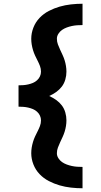

<svg xmlns="http://www.w3.org/2000/svg" viewBox="-20 -853 540 1026"><path d="M421 153Q390 153 359 149.5Q328 146 298.5 137.5Q269 129 241 114.5Q213 100 191.5 77.5Q170 55 158.5 25.5Q147 -4 147 -34Q147 -50 149.5 -65Q152 -80 156.5 -95Q161 -110 167.5 -124Q174 -138 181 -151.5Q188 -165 193.5 -179.5Q199 -194 199 -210Q199 -223 193.5 -235Q188 -247 178 -256Q168 -265 156 -270Q144 -275 131 -278Q118 -281 105 -282Q92 -283 79 -283V-312V-397Q92 -397 105 -398Q118 -399 131 -402Q144 -405 156 -410Q168 -415 178 -424Q188 -433 193.5 -445Q199 -457 199 -470Q199 -486 193.5 -500.5Q188 -515 181 -528.5Q174 -542 167.5 -556Q161 -570 156.5 -585Q152 -600 149.5 -615Q147 -630 147 -646Q147 -676 158.5 -705.5Q170 -735 191.5 -757.5Q213 -780 241 -794.5Q269 -809 298.5 -817.5Q328 -826 359 -829.5Q390 -833 421 -833V-719Q406 -719 392 -718Q378 -717 364 -714Q350 -711 336.5 -706Q323 -701 311.5 -693Q300 -685 292 -672.5Q284 -660 284 -646Q284 -630 289.5 -615.5Q295 -601 301.5 -587Q308 -573 314.5 -559Q321 -545 325.5 -530.5Q330 -516 332.5 -500.5Q335 -485 335 -470Q335 -449 329 -428Q323 -407 310.5 -390.5Q298 -374 280.5 -361.5Q263 -349 243 -340Q263 -331 280.5 -318.5Q298 -306 310.5 -289.5Q323 -273 329 -252Q335 -231 335 -210Q335 -195 332.5 -179.5Q330 -164 325.5 -149.5Q321 -135 314.5 -121Q308 -107 301.5 -93Q295 -79 289.5 -64.5Q284 -50 284 -34Q284 -20 292 -7.5Q300 5 311.5 13Q323 21 336.5 26Q350 31 364 34Q378 37 392 38Q406 39 421 39Z"/></svg>

Font: Iosevka Slab Heavy
Style: Regular
Weight: 900
Monospace: yes
Designer: Belleve Invis
Foundry: Belleve Invis
Version: Version 11.1.0; ttfautohint (v1.8.3)